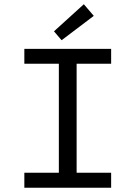

<svg xmlns="http://www.w3.org/2000/svg" viewBox="-20 -887 640 907"><path d="M95 0H505V-71H342V-586H505V-656H95V-586H258V-71H95ZM271 -697 423 -812 376 -867 235 -739Z"/></svg>

Font: Hasklig
Style: Regular
Weight: 400
Monospace: yes
Designer: Paul D. Hunt, Teo Tuominen
Foundry: Adobe Systems Incorporated
Version: Version 2.030;PS 1.0;hotconv 16.6.51;makeotf.lib2.5.65220